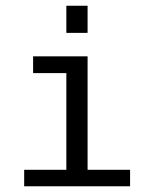

<svg xmlns="http://www.w3.org/2000/svg" viewBox="-20 -651 540 671"><path d="M95.7 -454.1H286.1V-57.6H434.6V0H64.5V-57.6H211.9V-395.5H95.7ZM211.9 -630.9H286.1V-536.1H211.9Z"/></svg>

Font: BabelStone Pseudographica
Style: Regular
Weight: 400
Designer: Andrew West
Foundry: BabelStone
Version: Version 16.0.0